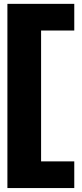

<svg xmlns="http://www.w3.org/2000/svg" viewBox="-20 -746 416 972"><path d="M17.5 206V-726.5H356V-591.5H188V71H356V206Z"/></svg>

Font: Anybody Black
Style: Regular
Weight: 900
Designer: Tyler Finck
Foundry: Etcetera Type Company
Version: Version 1.010; ttfautohint (v1.8.3) -l 8 -r 50 -G 200 -x 14 